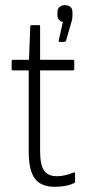

<svg xmlns="http://www.w3.org/2000/svg" viewBox="-20 -714 346 742"><path d="M192 8Q139 8 115 -23.5Q91 -55 91 -128V-442H31Q25 -442 25 -447V-477Q25 -483 31 -483H92L97 -612Q98 -617 103 -617H130Q135 -617 135 -612V-483H261Q267 -483 267 -477V-447Q267 -442 261 -442H135V-129Q135 -78 150 -55.5Q165 -33 200 -33Q216 -33 233 -37Q250 -41 264 -47Q270 -50 270 -42V-13Q270 -7 265 -6Q251 1 231.5 4.5Q212 8 192 8ZM210 -552Q206 -552 207 -558L223 -629Q214 -631 208 -637.5Q202 -644 202 -655V-667Q202 -680 210 -687Q218 -694 230 -694Q245 -694 252.5 -687Q260 -680 260 -667V-654Q260 -647 258.5 -638.5Q257 -630 254 -622L235 -556Q232 -552 229 -552Z"/></svg>

Font: Sofia Sans Condensed Light
Style: Regular
Weight: 300
Designer: Botio Nikoltchev, Ani Petrova
Foundry: lettersoup
Version: Version 4.101